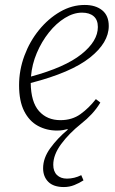

<svg xmlns="http://www.w3.org/2000/svg" viewBox="-20 -515 466 775"><path d="M311 -464Q277 -464 242 -442.5Q207 -421 177.5 -384Q148 -347 128.5 -301Q109 -255 105 -206Q242 -243 308.5 -296Q375 -349 375 -406Q375 -435 358 -449.5Q341 -464 311 -464ZM238 240Q196 240 175 219Q154 198 154 164Q154 123 183 83Q212 43 253 9V6Q246 8 235 10Q224 12 210 12Q168 12 133 -7Q98 -26 77.5 -66.5Q57 -107 57 -171Q57 -232 78.5 -290Q100 -348 137.5 -394Q175 -440 222.5 -467.5Q270 -495 322 -495Q366 -495 392.5 -473.5Q419 -452 419 -410Q419 -343 343 -282.5Q267 -222 104 -180Q105 -103 137.5 -66.5Q170 -30 224 -30Q271 -30 305 -54.5Q339 -79 367 -115L385 -101Q370 -76 350.5 -55Q331 -34 308 -16Q258 24 226.5 67Q195 110 195 150Q195 177 210 191.5Q225 206 250 206Q280 206 308 192L317 213Q300 224 280 232Q260 240 238 240Z"/></svg>

Font: Source Serif 4 SmText Light
Style: Italic
Weight: 300
Italic angle: -12°
Designer: Frank Grießhammer
Foundry: Adobe
Version: Version 4.005;hotconv 1.1.0;makeotfexe 2.6.0